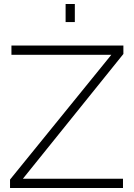

<svg xmlns="http://www.w3.org/2000/svg" viewBox="-20 -937 667 957"><path d="M30 -42 535 -664H37V-710H595V-668L94 -46H593V0H30ZM307 -827V-917H353V-827Z"/></svg>

Font: Raleway Light
Style: Regular
Weight: 300
Designer: Matt McInerney, Pablo Impallari, Rodrigo Fuenzalida
Foundry: Matt McInerney, Pablo Impallari, Rodrigo Fuenzalida
Version: Version 4.026